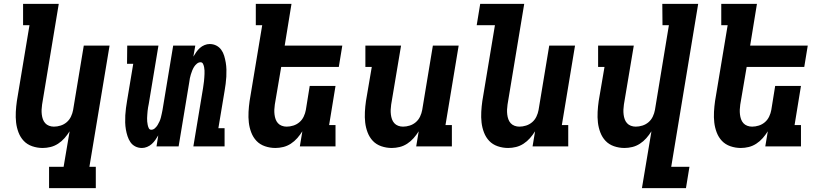

<svg xmlns="http://www.w3.org/2000/svg" viewBox="-20 -755 4240 990"><path d="M474 215H233V105H308L339 -78Q327 -59 312.5 -42.5Q298 -26 279.5 -14Q261 -2 240.5 3Q220 8 200 8Q172 8 146 -1Q120 -10 102.5 -28.5Q85 -47 75.5 -72Q66 -97 63 -123.5Q60 -150 61.5 -178Q63 -206 67 -234L132 -625H99V-735H283L197 -216Q195 -203 194.5 -190Q194 -177 195.5 -164.5Q197 -152 201 -140.5Q205 -129 213 -120Q221 -111 233 -106.5Q245 -102 258 -102Q275 -102 292.5 -107.5Q310 -113 324 -125Q338 -137 346 -154Q354 -171 357 -188L412 -520H545L441 105H474Z M712 8Q693 8 677.5 0Q662 -8 652.5 -22Q643 -36 637.5 -53Q632 -70 629 -87.5Q626 -105 625.5 -123.5Q625 -142 626 -160.5Q627 -179 629.5 -197.5Q632 -216 635 -234L667 -426H635L636 -520H797L747 -219Q745 -210 743.5 -201Q742 -192 741 -182.5Q740 -173 739.5 -164Q739 -155 738.5 -146Q738 -137 739 -128.5Q740 -120 741.5 -111.5Q743 -103 747 -94.5Q751 -86 760 -86Q770 -86 778.5 -93.5Q787 -101 792.5 -110Q798 -119 802.5 -129Q807 -139 809.5 -149Q812 -159 814 -168.5Q816 -178 818 -188L873 -520H987L977 -463Q984 -475 992 -486.5Q1000 -498 1010.5 -507.5Q1021 -517 1034.5 -522.5Q1048 -528 1061 -528Q1080 -528 1095.5 -520Q1111 -512 1121 -498Q1131 -484 1136 -467Q1141 -450 1144 -432.5Q1147 -415 1147.5 -396.5Q1148 -378 1147 -359.5Q1146 -341 1143.5 -322.5Q1141 -304 1138 -286L1106 -94H1138V0H977L1027 -301Q1028 -310 1029.5 -319Q1031 -328 1032 -337.5Q1033 -347 1033.5 -356Q1034 -365 1034.5 -374Q1035 -383 1034.5 -391.5Q1034 -400 1032.5 -408.5Q1031 -417 1027 -425.5Q1023 -434 1014 -434Q1004 -434 995 -426.5Q986 -419 980.5 -410Q975 -401 971 -391Q967 -381 964 -371Q961 -361 959 -351.5Q957 -342 956 -332L901 0H787L796 -57Q789 -45 781 -33.5Q773 -22 762.5 -12.5Q752 -3 738.5 2.5Q725 8 712 8Z M1400 8Q1372 8 1346 -1Q1320 -10 1302.5 -28.5Q1285 -47 1275.5 -72Q1266 -97 1263 -123.5Q1260 -150 1261.5 -178Q1263 -206 1267 -234L1332 -625H1299V-735H1483L1448 -520H1745L1727 -410H1430L1397 -216Q1395 -203 1394.5 -190Q1394 -177 1395.5 -164.5Q1397 -152 1401 -140.5Q1405 -129 1413 -120Q1421 -111 1433 -106.5Q1445 -102 1458 -102Q1475 -102 1492.5 -107.5Q1510 -113 1524 -125Q1538 -137 1546 -154Q1554 -171 1557 -188L1577 -312H1710L1677 -110H1710V0H1526L1539 -78Q1527 -59 1512.5 -42.5Q1498 -26 1479.5 -14Q1461 -2 1440.5 3Q1420 8 1400 8Z M2000 8Q1972 8 1946 -1Q1920 -10 1902.5 -28.5Q1885 -47 1875.5 -72Q1866 -97 1863 -123.5Q1860 -150 1861.5 -178Q1863 -206 1867 -234L1897 -410H1864V-520H2048L1997 -216Q1995 -203 1994.5 -190Q1994 -177 1995.5 -164.5Q1997 -152 2001 -140.5Q2005 -129 2013 -120Q2021 -111 2033 -106.5Q2045 -102 2058 -102Q2075 -102 2092.5 -107.5Q2110 -113 2124 -125Q2138 -137 2146 -154Q2154 -171 2157 -188L2212 -520H2345L2277 -110H2310V0H2126L2139 -78Q2127 -59 2112.5 -42.5Q2098 -26 2079.5 -14Q2061 -2 2040.5 3Q2020 8 2000 8Z M2600 8Q2572 8 2546 -1Q2520 -10 2502.5 -28.5Q2485 -47 2475.5 -72Q2466 -97 2463 -123.5Q2460 -150 2461.5 -178Q2463 -206 2467 -234L2532 -625H2438L2456 -735H2683L2597 -216Q2595 -203 2594.5 -190Q2594 -177 2595.5 -164.5Q2597 -152 2601 -140.5Q2605 -129 2613 -120Q2621 -111 2633 -106.5Q2645 -102 2658 -102Q2675 -102 2692.5 -107.5Q2710 -113 2724 -125Q2738 -137 2746 -154Q2754 -171 2757 -188L2812 -520H2945L2877 -110H2910V0H2726L2739 -78Q2727 -59 2712.5 -42.5Q2698 -26 2679.5 -14Q2661 -2 2640.5 3Q2620 8 2600 8Z M3290 215 3339 -78Q3327 -59 3312.5 -42.5Q3298 -26 3279.5 -14Q3261 -2 3240.5 3Q3220 8 3200 8Q3172 8 3146 -1Q3120 -10 3102.5 -28.5Q3085 -47 3075.5 -72Q3066 -97 3063 -123.5Q3060 -150 3061.5 -178Q3063 -206 3067 -234L3097 -410H3064V-520H3248L3197 -216Q3195 -203 3194.5 -190Q3194 -177 3195.5 -164.5Q3197 -152 3201 -140.5Q3205 -129 3213 -120Q3221 -111 3233 -106.5Q3245 -102 3258 -102Q3275 -102 3292.5 -107.5Q3310 -113 3324 -125Q3338 -137 3346 -154Q3354 -171 3357 -188L3429 -625H3396L3395 -735H3580L3441 105H3535L3517 215Z M3800 8Q3772 8 3746 -1Q3720 -10 3702.5 -28.5Q3685 -47 3675.5 -72Q3666 -97 3663 -123.5Q3660 -150 3661.5 -178Q3663 -206 3667 -234L3732 -625H3699V-735H3883L3848 -520H4145L4127 -410H3830L3797 -216Q3795 -203 3794.5 -190Q3794 -177 3795.5 -164.5Q3797 -152 3801 -140.5Q3805 -129 3813 -120Q3821 -111 3833 -106.5Q3845 -102 3858 -102Q3875 -102 3892.5 -107.5Q3910 -113 3924 -125Q3938 -137 3946 -154Q3954 -171 3957 -188L3977 -312H4110L4077 -110H4110V0H3926L3939 -78Q3927 -59 3912.5 -42.5Q3898 -26 3879.5 -14Q3861 -2 3840.5 3Q3820 8 3800 8Z"/></svg>

Font: Iosevka HT Extrabold Extended
Style: Italic
Weight: 800
Width: 7
Italic angle: -9°
Monospace: yes
Designer: Belleve Invis
Foundry: Belleve Invis
Version: Version 32.3.0; ttfautohint (v1.8.4)